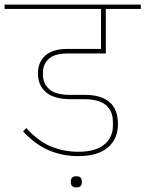

<svg xmlns="http://www.w3.org/2000/svg" viewBox="-40 -718 636 840"><path d="M303 -35Q234 -35 174.5 -60Q115 -85 61 -143L75 -158Q127 -100 183.5 -77Q240 -54 302 -54Q378 -54 416 -85.5Q454 -117 454 -168V-183Q454 -284 329 -284H270Q196 -284 161 -314.5Q126 -345 126 -396Q126 -446 158.5 -475Q191 -504 254 -504H402V-679H-20V-698H576V-679H423V-484H255Q199 -484 173.5 -460.5Q148 -437 148 -403V-390Q148 -352 176 -327.5Q204 -303 264 -303H330Q402 -303 439 -271.5Q476 -240 476 -175Q476 -110 431.5 -72.5Q387 -35 303 -35ZM294 102Q270 102 270 80V75Q270 53 294 53Q318 53 318 75V80Q318 102 294 102Z"/></svg>

Font: IBM Plex Sans Devanagari Thin
Style: Regular
Weight: 100
Designer: Mike Abbink, Paul van der Laan, Pieter van Rosmalen, Erin McLaughlin
Foundry: Bold Monday
Version: Version 1.1